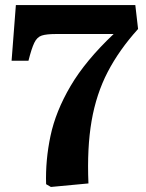

<svg xmlns="http://www.w3.org/2000/svg" viewBox="-20 -730 581 762"><path d="M182 12 163 1Q160 -94 180.5 -191Q201 -288 260 -388.5Q319 -489 431 -595H202Q165 -595 146 -589Q127 -583 116 -560Q105 -537 93 -489H26L43 -710H517L528 -615Q453 -532 407.5 -444.5Q362 -357 343.5 -250Q325 -143 331 -2Z"/></svg>

Font: Literata 36pt
Style: Bold
Weight: 700
Designer: Latin by Veronika Burian and Jose Scaglione. Greek by Irene Vlachou. Cyrillic by Vera Evstafieva.
Foundry: TypeTogether
Version: Version 3.002